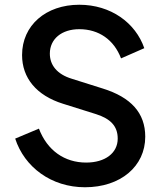

<svg xmlns="http://www.w3.org/2000/svg" viewBox="-20 -777 687 809"><path d="M338 12C488 12 592 -76 592 -201C592 -301 532 -367 413 -404L283 -445C220 -464 190 -503 190 -551C190 -613 240 -654 314 -654C396 -654 460 -610 490 -531L588 -574C551 -681 447 -757 314 -757C173 -757 73 -670 73 -545C73 -449 133 -375 245 -340L385 -296C444 -277 476 -247 476 -193C476 -132 423 -92 343 -92C252 -92 179 -143 144 -235L44 -193C83 -73 196 12 338 12Z"/></svg>

Font: Mluvka SemiBold
Style: Regular
Weight: 600
Designer: Modified by Jiří Krblich, Original typeface by Gumpita Rahayu
Foundry: Gumpita Rahayu & Jiří Krblich
Version: Version 2.000;Glyphs 3.1.1 (3134)